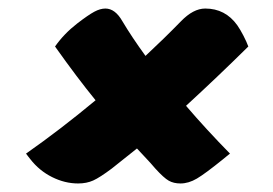

<svg xmlns="http://www.w3.org/2000/svg" viewBox="-20 -532 640 450"><path d="M41 -172Q121 -228 204 -297Q182 -324 159 -354.5Q136 -385 109 -423Q130 -453 161 -477Q187 -497 201 -504.5Q215 -512 227 -512Q250 -512 267 -482Q289 -445 321 -401Q364 -441 404 -482Q433 -512 461 -512Q508 -512 536 -473Q543 -463 550.5 -448.5Q558 -434 562 -423Q488 -350 416 -284Q464 -228 519 -172Q515 -169 511.5 -166Q508 -163 503 -159Q461 -125 441.5 -113.5Q422 -102 403 -102Q387 -102 375.5 -108.5Q364 -115 344 -137Q333 -150 322 -161.5Q311 -173 301 -184Q270 -159 242 -137Q214 -116 198.5 -109Q183 -102 163 -102Q132 -102 102 -117Q72 -132 51 -159Q48 -163 45.5 -166Q43 -169 41 -172Z"/></svg>

Font: Recursive Mn Csl St XBd
Style: Italic
Weight: 800
Italic angle: -15°
Monospace: yes
Version: Version 1.079;hotconv 1.0.112;makeotfexe 2.5.65598; ttfautoh